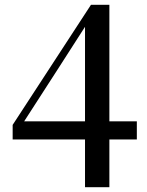

<svg xmlns="http://www.w3.org/2000/svg" viewBox="-20 -767 617 804"><path d="M336 17V-208V-224V-676H322L358 -689L218 -471L67 -237L76 -274V-259H553V-183H33V-244L361 -747H438V17Z"/></svg>

Font: Noto Serif KR SemiBold
Style: Regular
Weight: 600
Designer: Ryoko NISHIZUKA 西塚涼子 (kana & ideographs); Frank Grießhammer (Latin, Greek & Cyrillic); Wenlong ZHANG 张文龙 (bopomofo); San
Foundry: Adobe
Version: Version 2.003-H1;hotconv 1.1.1;makeotfexe 2.6.0